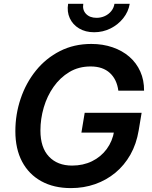

<svg xmlns="http://www.w3.org/2000/svg" viewBox="-20 -965 789 995"><path d="M347.7 9.8Q258.8 9.8 194.1 -25.9Q129.4 -61.5 94.5 -127.4Q59.6 -193.4 59.6 -285.2Q59.6 -373 87.2 -454.3Q114.7 -535.6 166.3 -599.4Q217.8 -663.1 290.5 -700.2Q363.3 -737.3 453.1 -737.3Q512.7 -737.3 563.2 -720Q613.8 -702.6 650.4 -670.9Q687 -639.2 707 -594.5Q727.1 -549.8 726.6 -495.1H593.3Q589.4 -524.4 578.4 -547.4Q567.4 -570.3 549.3 -586.9Q531.2 -603.5 506.3 -612.1Q481.4 -620.6 449.7 -620.6Q387.7 -620.6 339.6 -591.8Q291.5 -563 257.8 -515.1Q224.1 -467.3 206.8 -408.2Q189.5 -349.1 189.5 -288.6Q189.5 -200.2 233.6 -153.6Q277.8 -106.9 353.5 -106.9Q410.6 -106.9 456.8 -129.4Q502.9 -151.9 533 -192.6Q563 -233.4 571.8 -286.6L600.1 -277.8H401.9L418.9 -380.4H713.9L698.7 -289.1Q687 -218.8 655.8 -163.6Q624.5 -108.4 577.9 -69.8Q531.2 -31.2 472.7 -10.7Q414.1 9.8 347.7 9.8ZM467.8 -797.9Q422.9 -797.9 389.9 -817.6Q356.9 -837.4 341.6 -870.8Q326.2 -904.3 333 -945.3H411.6Q406.2 -913.6 425.8 -893.1Q445.3 -872.6 480.5 -872.6Q503.4 -872.6 523.4 -881.8Q543.5 -891.1 556.6 -907.5Q569.8 -923.8 573.2 -945.3H652.3Q645.5 -904.3 618.7 -870.6Q591.8 -836.9 552.5 -817.4Q513.2 -797.9 467.8 -797.9Z"/></svg>

Font: Inter SemiBold
Style: Italic
Weight: 600
Italic angle: -9.3988°
Designer: Rasmus Andersson
Foundry: rsms
Version: Version 4.001;git-66647c0bb